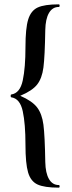

<svg xmlns="http://www.w3.org/2000/svg" viewBox="-20 -745 329 882"><path d="M32 -311Q72 -317 84.5 -375.5Q97 -434 97 -529Q97 -615 109.5 -655.5Q122 -696 153 -710.5Q184 -725 250 -725Q254 -725 254 -719Q254 -713 250 -713Q221 -713 205 -685.5Q189 -658 188 -607Q186 -485 179.5 -435Q173 -385 150.5 -356.5Q128 -328 73 -305Q128 -281 150.5 -251.5Q173 -222 179.5 -172Q186 -122 188 -1Q189 50 205 77.5Q221 105 250 105Q254 105 254 111Q254 117 250 117Q184 117 152.5 102.5Q121 88 109 47Q97 6 97 -80Q97 -176 84.5 -234Q72 -292 32 -298Q29 -298 29 -304.5Q29 -311 32 -311Z"/></svg>

Font: Cormorant Garamond SemiBold
Style: Regular
Weight: 600
Designer: Christian Thalmann (Catharsis Fonts)
Foundry: Catharsis Fonts
Version: Version 4.000